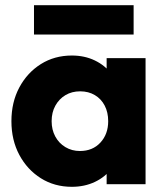

<svg xmlns="http://www.w3.org/2000/svg" viewBox="-20 -710 635 740"><path d="M257 10Q190 10 137.5 -23Q85 -56 54.5 -113Q24 -170 24 -243Q24 -316 54.5 -373Q85 -430 137.5 -463Q190 -496 257 -496Q306 -496 345.5 -477Q385 -458 410 -424.5Q435 -391 438 -348V-138Q435 -95 410.5 -61.5Q386 -28 346 -9Q306 10 257 10ZM288 -128Q337 -128 367 -160.5Q397 -193 397 -243Q397 -277 383.5 -303Q370 -329 345.5 -343.5Q321 -358 289 -358Q257 -358 232.5 -343.5Q208 -329 193.5 -303Q179 -277 179 -243Q179 -210 193 -184Q207 -158 232 -143Q257 -128 288 -128ZM391 0V-131L414 -249L391 -367V-486H541V0ZM111 -690H495V-577H111Z"/></svg>

Font: Outfit Thin
Style: Bold
Weight: 700
Version: Version 1.100;gftools[0.9.27]